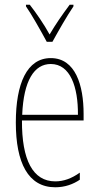

<svg xmlns="http://www.w3.org/2000/svg" viewBox="-20 -783 420 813"><path d="M178 -606H202C228 -653 262 -713 291 -756V-763H275C241 -717 216 -681 190 -637C166 -681 132 -730 106 -763H90V-756C112 -725 151 -656 178 -606ZM195 -537C94 -537 47 -429 47 -264C47 -94 99 10 214 10C255 10 290 -3 318 -22V-52C283 -27 249 -15 214 -15C119 -15 72 -106 73 -273H334V-301C334 -421 300 -537 195 -537ZM195 -512C278 -512 311 -414 310 -297H74C80 -442 125 -512 195 -512Z"/></svg>

Font: Noto Sans Malayalam ExtraCondensed Thin
Style: Regular
Weight: 100
Width: 2
Designer: Jelle Bosma - Monotype Design Team
Foundry: Monotype Imaging Inc.
Version: Version 2.104